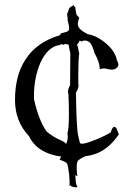

<svg xmlns="http://www.w3.org/2000/svg" viewBox="-20 -747 579 819"><path d="M304 52Q310 52 310 49Q310 48 306.5 42Q303 36 301 0Q309 4 311 4H312L309 0Q307 -20 307 -34Q307 -47 310 -57Q313 -67 347 -82L344 -81Q430 -89 487 -174Q480 -191 478 -197Q476 -203 471 -205L468 -206Q464 -206 460.5 -201.5Q457 -197 452 -182Q416 -161 372 -145Q343 -134 330 -134Q323 -134 321 -137L314 -166Q306 -196 304 -352Q315 -369 315 -384L314 -391V-435Q314 -495 318 -518Q312 -553 308 -556Q319 -567 319 -573V-574Q328 -570 330 -570Q332 -570 332 -571L331 -573L342 -574Q355 -574 364.5 -564Q374 -554 383 -521Q405 -482 406 -452Q415 -455 424 -455L433 -454Q446 -450 456 -450Q470 -450 477.5 -457Q485 -464 485 -472Q485 -480 479 -489Q472 -528 432.5 -561.5Q393 -595 355 -601Q312 -622 312 -643Q312 -654 318 -672Q309 -680 306 -685Q301 -712 301 -717V-718L297 -719L295 -725L298 -727Q279 -717 276.5 -713Q274 -709 266 -686L269 -667V-665Q268 -665 267 -668Q275 -638 275 -625Q275 -619 271 -615Q267 -611 238 -604L239 -605L240 -604L236 -597Q135 -567 88 -492Q44 -425 44 -320Q44 -229 104 -166Q139 -93 241 -79L234 -66Q262 -56 266 -49.5Q270 -43 275 -2Q277 22 277 34Q277 43 276 44.5Q275 46 275 47L282 43L284 48Q298 52 304 52ZM262 -133Q258 -141 231.5 -152.5Q205 -164 179 -186Q146 -231 125 -324V-342Q125 -413 152 -479Q185 -550 236 -555Q240 -559 243 -559Q246 -559 248 -555Q253 -559 260 -559Q266 -559 273 -556Q273 -551 280 -519L279 -384Q270 -367 270 -356Q270 -350 272 -345Q274 -296 274 -261Q274 -198 268 -180L269 -165Q269 -147 262 -133Z"/></svg>

Font: Xiaobo Songti 小帛宋体
Style: Regular
Weight: 400
Version: Version 1.501;March 17, 2024;FontCreator 14.0.0.2814 64-bit